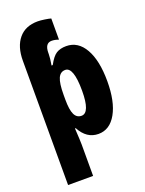

<svg xmlns="http://www.w3.org/2000/svg" viewBox="-182 -850 888 1175"><g transform="rotate(-20 262.5 -262.5)"><path d="M302 -753V-615Q278 -624 257 -624Q213 -624 213 -561V-554Q213 -527 205 -482H213Q239 -531 264.5 -547Q290 -563 329 -563Q406 -563 449.5 -486.5Q493 -410 493 -275Q493 -143 450 -66.5Q407 10 333 10Q256 10 213 -71H208Q213 12 213 35V240H50V-569Q50 -661 93.5 -713Q137 -765 217 -765Q235 -765 262 -761Q289 -757 302 -753ZM213 -288V-256Q213 -190 227.5 -160Q242 -130 273 -130Q328 -130 328 -273Q328 -428 274 -428Q242 -428 227.5 -395.5Q213 -363 213 -288Z"/></g></svg>

Font: Noto Sans UI CondBlack
Style: Regular
Weight: 900
Width: 3
Designer: Monotype Design Team
Foundry: Monotype Imaging Inc.
Version: Version 1.001